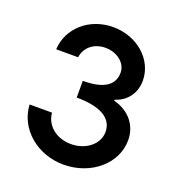

<svg xmlns="http://www.w3.org/2000/svg" viewBox="-110 -653 698 756"><g transform="rotate(20 239.5 -275.0)"><path d="M32 -164C37 -64 127 13 238 13C353 13 445 -66 445 -164C445 -227 405 -275 340 -292V-296C389 -311 419 -352 419 -404C419 -492 339 -563 238 -563C139 -563 61 -495 56 -404H148C153 -446 189 -476 237 -476C286 -476 326 -444 326 -404C326 -350 282 -323 197 -323V-253C297 -253 350 -222 350 -164C350 -113 300 -73 238 -73C177 -73 130 -111 126 -164Z"/></g></svg>

Font: Involve Medium
Style: Regular
Weight: 500
Designer: Stefan Peev
Foundry: Context Ltd.
Version: Version 1.001